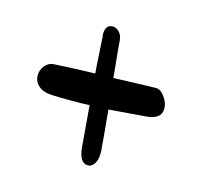

<svg xmlns="http://www.w3.org/2000/svg" viewBox="-70 -695 580 557"><g transform="rotate(15 220.0 -417.0)"><path d="M371 -481H372Q385 -481 397.5 -464Q410 -447 410 -429Q410 -398 367 -394Q318 -390 254 -385Q264 -279 265 -262V-257Q265 -236 257 -224.5Q249 -213 238 -213Q212 -213 208 -262Q207 -276 198 -383Q180 -382 143 -382Q106 -382 87 -383Q58 -384 44 -397Q30 -410 30 -428Q30 -444 40.5 -457Q51 -470 67 -471Q139 -475 190 -476Q188 -499 186 -537Q184 -575 183 -586Q183 -587 182.5 -588.5Q182 -590 182 -591Q182 -621 204 -621Q215 -621 224 -611.5Q233 -602 234 -586Q235 -568 239 -530.5Q243 -493 244 -477Q268 -478 299.5 -479Q331 -480 348 -480.5Q365 -481 371 -481Z"/></g></svg>

Font: KleponIjo
Style: Ijo
Weight: 400
Designer: Aprian Dwi Nur Sembada & Aurellia CItra
Version: Version 001.000